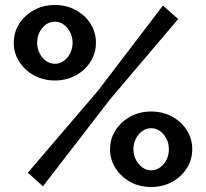

<svg xmlns="http://www.w3.org/2000/svg" viewBox="-20 -740 826 770"><path d="M200.2 -417.2Q154.4 -417.2 117 -437.4Q79.6 -457.6 57.4 -492.1Q35.2 -526.6 35.2 -568.6Q35.2 -610.9 57.4 -645.3Q79.6 -679.6 117 -699.8Q154.4 -720 200.2 -720Q246 -720 283.4 -699.8Q320.9 -679.6 342.9 -645.3Q364.8 -610.9 364.8 -568.9Q364.8 -526.8 342.9 -492.3Q320.9 -457.7 283.4 -437.5Q246 -417.2 200.2 -417.2ZM199.9 -484.1Q219.6 -484.1 236 -495.9Q252.3 -507.7 261.7 -527Q271.1 -546.3 271.1 -568.4Q271.1 -592 261.2 -611.1Q251.4 -630.3 235.2 -641.7Q218.9 -653.1 200.3 -653.1Q180.4 -653.1 164.3 -641.5Q148.1 -629.9 138.5 -610.7Q129 -591.5 129 -568.8Q129 -545.6 138.7 -526.5Q148.5 -507.4 164.6 -495.8Q180.8 -484.1 199.9 -484.1ZM586.2 10Q540 10 502.9 -10.2Q465.8 -30.4 443.6 -65Q421.4 -99.5 421.4 -141.4Q421.4 -183.8 443.6 -218.1Q465.8 -252.4 502.9 -272.6Q540 -292.8 586.2 -292.8Q632.4 -292.8 669.7 -272.6Q707.1 -252.5 729.1 -218.1Q751 -183.8 751 -141.7Q751 -99.6 729.1 -65.1Q707.1 -30.6 669.7 -10.3Q632.4 10 586.2 10ZM586.1 -56.9Q605.8 -56.9 622.1 -68.7Q638.5 -80.5 647.9 -99.8Q657.3 -119.1 657.3 -141.2Q657.3 -164.8 647.5 -183.9Q637.7 -203 621.4 -214.5Q605.1 -225.9 586.5 -225.9Q566.6 -225.9 550.4 -214.3Q534.3 -202.7 524.7 -183.5Q515.1 -164.3 515.1 -141.6Q515.1 -118.5 524.9 -99.4Q534.7 -80.3 550.8 -68.6Q567 -56.9 586.1 -56.9ZM91.7 -47.4 373.1 -376.3 633.4 -717.7 694.5 -663.6 420.2 -340.3 152.2 7.3Z"/></svg>

Font: Raleway Thin
Style: Regular
Weight: 100
Designer: Matt McInerney, Pablo Impallari, Rodrigo Fuenzalida
Foundry: Matt McInerney, Pablo Impallari, Rodrigo Fuenzalida
Version: Version 4.026